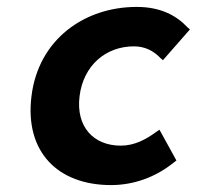

<svg xmlns="http://www.w3.org/2000/svg" viewBox="-20 -523 569 555"><path d="M490 -59 441 -148 432 -142C402 -120 369 -102 329 -102C250 -102 199 -157 210 -245C221 -334 286 -389 367 -389C398 -389 423 -377 444 -355L451 -349L529 -438L522 -444C491 -477 446 -503 375 -503C224 -503 91 -409 71 -245C51 -84 147 12 301 12C365 12 429 -10 482 -53Z"/></svg>

Font: Falling Sky
Style: SeBdObl
Weight: 600
Designer: Paul D. Hunt
Foundry: Adobe Systems Incorporated
Version: Version 1.02